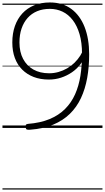

<svg xmlns="http://www.w3.org/2000/svg" viewBox="-20 -1039 852 1559"><path d="M385 -1019Q488 -1019 559 -966.5Q630 -914 667 -819.5Q704 -725 704 -598Q704 -496 688 -406.5Q672 -317 637.5 -243Q603 -169 547 -114.5Q491 -60 412 -27Q333 6 227 14Q205 16 197.5 12.5Q190 9 188 -6Q187 -19 190 -25Q193 -31 206 -33Q308 -41 382.5 -72Q457 -103 508 -154Q559 -205 589.5 -273Q620 -341 633 -424Q646 -507 646 -602Q646 -693 626 -761.5Q606 -830 570.5 -876Q535 -922 487.5 -944.5Q440 -967 385 -967Q327 -967 281.5 -948Q236 -929 204 -893Q172 -857 155 -807Q138 -757 138 -694Q138 -617 167.5 -561Q197 -505 251 -474.5Q305 -444 379 -444Q418 -444 455 -454.5Q492 -465 525 -484Q558 -503 585 -529.5Q612 -556 632 -587.5Q652 -619 663 -654L677 -600Q662 -556 633 -517.5Q604 -479 563.5 -451.5Q523 -424 476 -408.5Q429 -393 377 -393Q308 -393 253.5 -414Q199 -435 160 -474Q121 -513 100.5 -568.5Q80 -624 80 -694Q80 -768 101 -827.5Q122 -887 161.5 -930Q201 -973 257.5 -996Q314 -1019 385 -1019ZM0 490H812V500H0ZM0 -20H812V0H0ZM0 -505H812V-500H0ZM0 -1010H812V-1000H0Z"/></svg>

Font: Playwrite ES Guides
Style: Regular
Weight: 400
Designer: Veronika Burian, José Scaglione
Foundry: TypeTogether
Version: Version 1.003